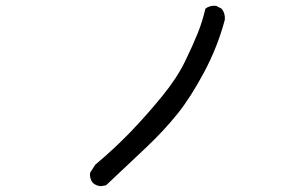

<svg xmlns="http://www.w3.org/2000/svg" viewBox="-20 -661 1040 661"><path d="M327 -20Q312 -21 300 -31Q288 -45 290 -66L308 -94Q376 -151 431.5 -209Q487 -267 538 -329.5Q589 -392 616.5 -448.5Q644 -505 660.5 -546Q677 -587 687 -631Q702 -643 724 -641L743 -631Q756 -615 754 -593Q729 -499 682.5 -412Q636 -325 590.5 -268.5Q545 -212 485 -155Q425 -98 345 -23Z"/></svg>

Font: Kosefont JP
Style: Regular
Weight: 400
Designer: Nozomi Seto 瀬戸のぞみ
Version: Version 3.00;June 19, 2020